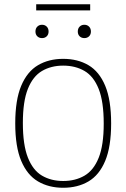

<svg xmlns="http://www.w3.org/2000/svg" viewBox="-20 -880 597 907"><path d="M278.5 7Q210.5 7 159.5 -23Q108.5 -53 80.2 -120Q52 -187 52 -297Q52 -407.5 80.2 -474.8Q108.5 -542 159.5 -572Q210.5 -602 278.5 -602Q347 -602 398 -572Q449 -542 477 -474.8Q505 -407.5 505 -297Q505 -187 477 -120Q449 -53 398 -23Q347 7 278.5 7ZM278.5 -25Q336 -25 379.2 -50.2Q422.5 -75.5 446.2 -134.8Q470 -194 470 -296Q470 -400 446.2 -459.8Q422.5 -519.5 379.2 -544.8Q336 -570 278.5 -570Q221.5 -570 178.5 -544.8Q135.5 -519.5 111.8 -460.5Q88 -401.5 88 -299Q88 -195.5 111.8 -135.5Q135.5 -75.5 178.5 -50.2Q221.5 -25 278.5 -25ZM378.5 -700Q365 -700 356.2 -708.5Q347.5 -717 347.5 -731Q347.5 -745.5 356.2 -754.2Q365 -763 378.5 -763Q392 -763 400.8 -754.2Q409.5 -745.5 409.5 -731Q409.5 -717 400.8 -708.5Q392 -700 378.5 -700ZM178.5 -700Q165 -700 156.2 -708.5Q147.5 -717 147.5 -731Q147.5 -745.5 156.2 -754.2Q165 -763 178.5 -763Q192 -763 200.8 -754.2Q209.5 -745.5 209.5 -731Q209.5 -717 200.8 -708.5Q192 -700 178.5 -700ZM151 -831V-860H406V-831Z"/></svg>

Font: Encode Sans SC SemiCondensed Thin
Style: Regular
Weight: 250
Width: 4
Designer: Multiple Designers
Foundry: Impallari Type
Version: Version 3.002